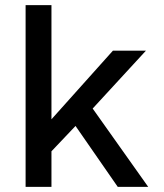

<svg xmlns="http://www.w3.org/2000/svg" viewBox="-20 -730 640 750"><path d="M80 0V-710H181V-264L421 -532H550L342 -306L559 0H440L275 -238L181 -139V0Z"/></svg>

Font: Txt Mono Medium
Style: Regular
Weight: 500
Monospace: yes
Designer: Open Source
Foundry: XRLN
Version: Version 1.0